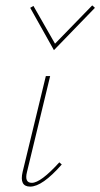

<svg xmlns="http://www.w3.org/2000/svg" viewBox="-20 -689 372 712"><path d="M180 -503 92 -660 104 -667 184 -527 322 -669 332 -660ZM92 3Q51 3 64 -52L150 -407H166L80 -51Q70 -11 98 -11Q131 -11 200 -87L209 -79Q137 3 92 3Z"/></svg>

Font: EauTestInfant Thin
Style: Italic
Weight: 250
Italic angle: -12°
Designer: Christian Thalmann (Catharsis Fonts)
Version: Version 0.001;PS 000.001;hotconv 1.0.88;makeotf.lib2.5.64775